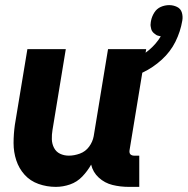

<svg xmlns="http://www.w3.org/2000/svg" viewBox="-20 -722 733 750"><path d="M198 8Q226 8 253.5 -1.5Q281 -11 301.5 -32.5Q322 -54 336 -79Q343 -49 366 -28Q389 -7 419.5 0.5Q450 8 483 8H524V-114H503Q498 -114 493 -116.5Q488 -119 486.5 -124Q485 -129 486 -135L551 -530H402L346 -190Q342 -168 328 -149Q314 -130 292 -122Q270 -114 249 -114Q230 -114 214.5 -121.5Q199 -129 191 -144.5Q183 -160 182.5 -178Q182 -196 185 -214L237 -530H87L38 -234Q33 -198 33 -163Q33 -128 43.5 -96Q54 -64 76 -39.5Q98 -15 130.5 -3.5Q163 8 198 8ZM457 -408Q498 -420 538 -439Q578 -458 612 -489Q646 -520 665.5 -559.5Q685 -599 692 -641Q695 -657 690.5 -672.5Q686 -688 671.5 -695Q657 -702 641 -702Q624 -702 608 -695Q592 -688 582.5 -672.5Q573 -657 570 -641Q569 -638 569 -635.5Q569 -633 568.5 -630Q568 -627 568 -624.5Q568 -622 568.5 -619.5Q569 -617 569.5 -614.5Q570 -612 570.5 -609.5Q571 -607 572 -604.5Q573 -602 574.5 -600Q576 -598 577.5 -596Q579 -594 581 -592.5Q583 -591 585 -589.5Q587 -588 589 -586.5Q591 -585 593 -584Q595 -583 598 -582.5Q601 -582 602 -581.5Q603 -581 608 -580Q590 -550 562 -526.5Q534 -503 502 -489.5Q470 -476 436 -467Z"/></svg>

Font: Iosevka Sparkle Heavy
Style: Italic
Weight: 900
Italic angle: -9°
Designer: Belleve Invis
Foundry: Belleve Invis
Version: Version 4.5.0; ttfautohint (v1.8.3)